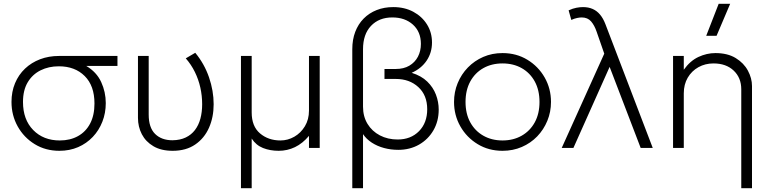

<svg xmlns="http://www.w3.org/2000/svg" viewBox="-20 -772 4024 1002"><path d="M290 15Q217.5 15 161 -19.8Q104.5 -54.5 72.2 -112.5Q40 -170.5 40 -240Q40 -293.5 58.5 -337.8Q77 -382 110.5 -413.8Q144 -445.5 189.2 -462.8Q234.5 -480 288 -480H593V-428H430Q484 -396 508 -344Q532 -292 532 -234Q532 -182 514.2 -136.8Q496.5 -91.5 464.2 -57.5Q432 -23.5 387.8 -4.2Q343.5 15 290 15ZM292 -39Q346.5 -39 387.2 -61.8Q428 -84.5 450.5 -127.5Q473 -170.5 473 -232Q473 -324.5 422 -375.2Q371 -426 287 -426Q234 -426 191.8 -405Q149.5 -384 124.8 -342.8Q100 -301.5 100 -240Q100 -148 153.2 -93.5Q206.5 -39 292 -39Z M881 15Q821 15 780.8 -8.8Q740.5 -32.5 720.2 -71.5Q700 -110.5 700 -157V-480H756V-174Q756 -106 789.5 -73Q823 -40 880 -40Q920 -40.5 949.2 -54.5Q978.5 -68.5 997.5 -93.5Q1016.5 -118.5 1025.8 -152.8Q1035 -187 1035 -228Q1035 -272.5 1025.5 -315Q1016 -357.5 997 -396.2Q978 -435 949.5 -467.5L999 -496.5Q1046.5 -439 1070.8 -368.5Q1095 -298 1095 -228Q1095 -160.5 1070.8 -105.5Q1046.5 -50.5 998.8 -17.8Q951 15 881 15Z M1237.5 210V-480H1293.5V-185Q1293.5 -112.5 1337 -75.8Q1380.5 -39 1443.5 -39Q1482 -39 1516 -58.5Q1550 -78 1571.2 -113.2Q1592.5 -148.5 1592.5 -195V-480H1648.5V0H1592.5V-63Q1559.5 -23.5 1519.5 -4.2Q1479.5 15 1434.5 15Q1389.5 15 1352.8 0.5Q1316 -14 1293.5 -49V210Z M1818.5 210V-515Q1818.5 -565.5 1834 -606Q1849.5 -646.5 1878 -675.2Q1906.5 -704 1945.8 -719.5Q1985 -735 2032.5 -735Q2091.5 -735 2137 -710.5Q2182.5 -686 2208.5 -644.2Q2234.5 -602.5 2234.5 -550Q2234.5 -497.5 2206.8 -456Q2179 -414.5 2128.5 -392Q2178.5 -376.5 2209.5 -346.5Q2240.5 -316.5 2255 -278.2Q2269.5 -240 2269.5 -200Q2269.5 -139.5 2242 -92Q2214.5 -44.5 2166.8 -17.2Q2119 10 2058.5 10Q2020 10 1984.5 0.5Q1949 -9 1920.5 -27.5Q1892 -46 1874.5 -72V210ZM2055.5 -44Q2124 -44 2166.8 -87.5Q2209.5 -131 2209.5 -202Q2209.5 -275 2163.2 -317.5Q2117 -360 2045.5 -360H1986.5V-412H2045.5Q2087 -412 2116.2 -429.2Q2145.5 -446.5 2161 -476Q2176.5 -505.5 2176.5 -543Q2176.5 -606 2135 -643.5Q2093.5 -681 2027.5 -681Q1958 -681 1916.2 -637Q1874.5 -593 1874.5 -515V-215Q1874.5 -164 1898 -125.5Q1921.5 -87 1962.5 -65.5Q2003.5 -44 2055.5 -44Z M2602.5 15Q2530 15 2472.8 -19.8Q2415.5 -54.5 2382.5 -112.5Q2349.5 -170.5 2349.5 -240Q2349.5 -292 2368.5 -338.2Q2387.5 -384.5 2421.8 -419.8Q2456 -455 2502 -475Q2548 -495 2602.5 -495Q2675 -495 2732.2 -460.2Q2789.5 -425.5 2822.5 -367.5Q2855.5 -309.5 2855.5 -240Q2855.5 -188 2836.5 -141.8Q2817.5 -95.5 2783.5 -60.2Q2749.5 -25 2703.2 -5Q2657 15 2602.5 15ZM2602.5 -39Q2659 -39 2702.5 -63.8Q2746 -88.5 2770.8 -133.5Q2795.5 -178.5 2795.5 -240Q2795.5 -301.5 2770.8 -346.8Q2746 -392 2702.5 -416.5Q2659 -441 2602.5 -441Q2546 -441 2502.5 -416.5Q2459 -392 2434.2 -346.8Q2409.5 -301.5 2409.5 -240Q2409.5 -178.5 2434.2 -133.5Q2459 -88.5 2502.5 -63.8Q2546 -39 2602.5 -39Z M2911.5 0 3133.5 -492 3093.5 -607Q3082.5 -639.5 3064.8 -660.2Q3047 -681 3015.5 -681Q3006 -681 2992 -678.2Q2978 -675.5 2961.5 -668L2947.5 -718Q2969.5 -728 2988.2 -731.5Q3007 -735 3022.5 -735Q3051 -735 3073 -725.2Q3095 -715.5 3111.5 -695.8Q3128 -676 3139.5 -646L3386.5 0H3323.5L3161.5 -423L2972.5 0Z M3848.5 210V-306Q3848.5 -366 3809 -403.5Q3769.5 -441 3703.5 -441Q3660.5 -441 3625.2 -421.5Q3590 -402 3569.2 -366.8Q3548.5 -331.5 3548.5 -285V0H3492.5V-480H3548.5V-408Q3581.5 -454.5 3625 -474.8Q3668.5 -495 3713.5 -495Q3777 -495 3819.5 -469Q3862 -443 3883.2 -403.2Q3904.5 -363.5 3904.5 -323V210ZM3665.5 -585 3730.5 -752H3790.5L3719.5 -585Z"/></svg>

Font: Geologica Cursive Thin
Style: Regular
Weight: 250
Designer: Sindre Bremnes, Frode Helland
Foundry: Monokrom Skriftforlag AS
Version: Version 1.010;gftools[0.9.28]